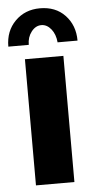

<svg xmlns="http://www.w3.org/2000/svg" viewBox="-62 -763 394 796"><g transform="rotate(-5 135.0 -365.0)"><path d="M196 -583H279Q279 -647 239 -689Q200 -730 135 -730Q73 -730 32 -689Q-9 -648 -9 -583H76Q76 -615 93.5 -637.5Q111 -660 135 -660Q158 -660 175.5 -638.5Q193 -617 196 -583ZM215 -525H55V0H215Z"/></g></svg>

Font: RT Raleway ExtraBold
Style: Regular
Weight: 400
Designer: Matt McInerney, Pablo Impallari, Rodrigo Fuenzalida — Edited by Milan Moffatt in April 2016
Foundry: Matt McInerney, Pablo Impallari, Rodrigo Fuenzalida — Edited by Milan Moffatt in April 2016
Version: Version 3.001